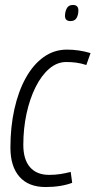

<svg xmlns="http://www.w3.org/2000/svg" viewBox="-20 -744 385 774"><path d="M164 10Q95 10 58.5 -31.5Q22 -73 22 -149Q22 -232 38 -304Q54 -376 84 -430Q114 -484 156 -514Q198 -544 250 -544Q298 -544 345 -530L328 -482Q306 -489 287 -491.5Q268 -494 247 -494Q210 -494 178.5 -467Q147 -440 123.5 -393Q100 -346 87 -286Q74 -226 74 -160Q74 -101 101 -70Q128 -39 178 -39Q203 -39 224.5 -42.5Q246 -46 265 -51L271 -7Q250 1 222.5 5.5Q195 10 164 10ZM264 -659Q242 -659 242 -680Q242 -696 249 -710Q256 -724 274 -724Q296 -724 296 -702Q296 -685 289 -672Q282 -659 264 -659Z"/></svg>

Font: Georama SemiCondensed Light
Style: Italic
Weight: 300
Width: 4
Italic angle: -9°
Designer: Jean-Baptiste Levee
Foundry: Production Type
Version: Version 1.000